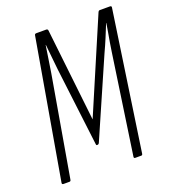

<svg xmlns="http://www.w3.org/2000/svg" viewBox="-123 -744 733 833"><g transform="rotate(-20 243.5 -327.5)"><path d="M28 0Q20 0 21 -7L132 -648Q133 -655 140 -655H186Q193 -655 194 -648L242 -220L425 -648Q428 -655 433 -655H480Q488 -655 487 -648L393 -7Q392 0 387 0H359Q352 0 353 -7L420 -466Q423 -487 426.5 -508Q430 -529 434 -551Q438 -573 441 -593H440Q428 -563 415.5 -533Q403 -503 389 -473L232 -114Q229 -109 225 -109H222Q218 -109 218 -114L174 -475Q171 -503 168 -533.5Q165 -564 162 -593H161Q156 -562 151.5 -531Q147 -500 142 -470L62 -7Q61 0 55 0Z"/></g></svg>

Font: Sofia Sans Extra Condensed Light
Style: Italic
Weight: 300
Italic angle: -9°
Version: Version 4.100